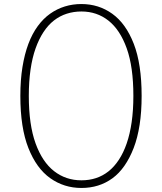

<svg xmlns="http://www.w3.org/2000/svg" viewBox="-20 -914 805 953"><path d="M384 19Q298 19 229.5 -29.5Q161 -78 121 -179Q81 -280 81 -438Q81 -517 91.5 -581.5Q102 -646 121 -696.5Q140 -747 167.5 -784.5Q195 -822 229 -846Q263 -870 302 -882Q341 -894 384 -894Q470 -894 537.5 -845.5Q605 -797 644 -696.5Q683 -596 683 -438Q683 -359 673 -294.5Q663 -230 643.5 -179.5Q624 -129 597.5 -91Q571 -53 538 -29Q505 -5 466.5 7Q428 19 384 19ZM384 -19Q423 -19 456.5 -30Q490 -41 518.5 -63.5Q547 -86 570 -121Q593 -156 609 -202.5Q625 -249 633.5 -308Q642 -367 642 -438Q642 -582 609 -674Q576 -766 518.5 -811.5Q461 -857 384 -857Q346 -857 311.5 -846Q277 -835 248 -812.5Q219 -790 196 -755Q173 -720 156.5 -673.5Q140 -627 131.5 -568Q123 -509 123 -438Q123 -295 156.5 -202.5Q190 -110 248.5 -64.5Q307 -19 384 -19Z"/></svg>

Font: Playwrite HR Lijeva Thin
Style: Regular
Weight: 250
Designer: Veronika Burian, José Scaglione
Foundry: TypeTogether
Version: Version 1.002